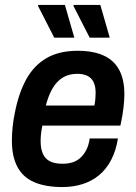

<svg xmlns="http://www.w3.org/2000/svg" viewBox="-20 -743 547 775"><path d="M232 12Q164 12 118.5 -7.5Q73 -27 50.5 -69Q28 -111 28 -175Q28 -202 31 -231Q34 -260 40 -288Q55 -366 85.5 -422Q116 -478 167 -508Q218 -538 294 -538Q356 -538 398 -519Q440 -500 461 -461Q482 -422 482 -363Q482 -340 478.5 -308.5Q475 -277 466 -236H151Q147 -217 145.5 -201.5Q144 -186 144 -173Q144 -142 153.5 -121.5Q163 -101 182.5 -91.5Q202 -82 233 -82Q254 -82 272 -87.5Q290 -93 304 -105.5Q318 -118 328 -137Q338 -156 342 -184H456Q448 -134 428.5 -97Q409 -60 380 -36Q351 -12 313.5 0Q276 12 232 12ZM165 -317H361Q364 -332 365 -345Q366 -358 366 -368Q366 -395 357.5 -412Q349 -429 332.5 -437Q316 -445 292 -445Q258 -445 233.5 -430Q209 -415 192.5 -387Q176 -359 165 -317ZM342 -591 276 -720 278 -723H385L423 -591ZM199 -591 133 -720 135 -723H242L280 -591Z"/></svg>

Font: Archivo SemiCondensed SemiBold
Style: Italic
Weight: 600
Width: 4
Italic angle: -10°
Designer: Hector Gatti
Foundry: Omnibus-Type
Version: Version 2.001